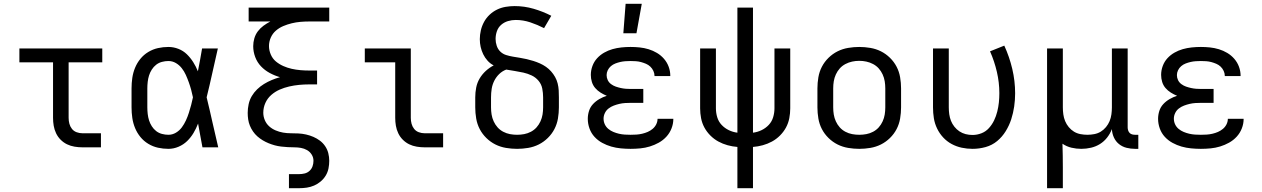

<svg xmlns="http://www.w3.org/2000/svg" viewBox="-20 -775 6640 1010"><path d="M413 0Q393 0 372 -3.5Q351 -7 332.5 -16Q314 -25 299 -40Q284 -55 275 -74Q266 -93 262.5 -113.5Q259 -134 259 -155V-447H82V-520H518V-447H341V-155Q341 -139 345 -124Q349 -109 358.5 -97Q368 -85 383 -79.5Q398 -74 413 -74H511V0Z M866 8Q838 8 811 2Q784 -4 760 -18.5Q736 -33 718.5 -54.5Q701 -76 690.5 -101.5Q680 -127 676 -154.5Q672 -182 672 -210V-310Q672 -338 676 -365.5Q680 -393 690.5 -418.5Q701 -444 718.5 -465.5Q736 -487 760 -501.5Q784 -516 811 -522Q838 -528 866 -528Q893 -528 918.5 -518Q944 -508 963 -489.5Q982 -471 996.5 -448Q1011 -425 1021 -400Q1027 -430 1032.5 -460Q1038 -490 1043 -520H1126Q1111 -456 1097 -391.5Q1083 -327 1067 -263Q1083 -198 1097.5 -132Q1112 -66 1128 0H1045Q1039 -31 1033.5 -62Q1028 -93 1022 -125Q1012 -99 998 -75.5Q984 -52 964.5 -33Q945 -14 919 -3Q893 8 866 8ZM866 -66Q887 -66 905.5 -77Q924 -88 936.5 -105Q949 -122 958 -141.5Q967 -161 973.5 -181.5Q980 -202 985.5 -222.5Q991 -243 995 -263Q991 -283 985.5 -303Q980 -323 973 -342.5Q966 -362 957.5 -381Q949 -400 936 -416.5Q923 -433 905 -443.5Q887 -454 866 -454Q849 -454 832 -449.5Q815 -445 801.5 -434.5Q788 -424 778.5 -409Q769 -394 764 -378Q759 -362 757 -344.5Q755 -327 755 -310V-210Q755 -193 757 -175.5Q759 -158 764 -142Q769 -126 778.5 -111Q788 -96 801.5 -85.5Q815 -75 832 -70.5Q849 -66 866 -66Z M1500 215V141H1553Q1568 141 1582.5 137.5Q1597 134 1608 124Q1619 114 1624 100Q1629 86 1629 71Q1629 53 1619.5 38Q1610 23 1595 14.5Q1580 6 1563 3Q1546 0 1528.5 0Q1511 0 1494 -1Q1477 -2 1459.5 -4Q1442 -6 1425.5 -10.5Q1409 -15 1393 -21.5Q1377 -28 1362 -37Q1347 -46 1334 -57.5Q1321 -69 1311 -83.5Q1301 -98 1294.5 -114Q1288 -130 1285.5 -147Q1283 -164 1283 -181Q1283 -204 1288 -227Q1293 -250 1304.5 -269.5Q1316 -289 1332.5 -305Q1349 -321 1368.5 -333Q1388 -345 1409.5 -354Q1431 -363 1453 -369Q1425 -377 1399 -391Q1373 -405 1353 -426Q1333 -447 1322.5 -475Q1312 -503 1312 -532Q1312 -553 1318 -573.5Q1324 -594 1336.5 -610.5Q1349 -627 1366 -639.5Q1383 -652 1402 -662H1288V-735H1712V-662H1606Q1583 -662 1560 -660Q1537 -658 1514.5 -652.5Q1492 -647 1470.5 -638Q1449 -629 1431.5 -614Q1414 -599 1404.5 -577.5Q1395 -556 1395 -533Q1395 -510 1404.5 -488Q1414 -466 1431.5 -451.5Q1449 -437 1470.5 -427.5Q1492 -418 1514.5 -413Q1537 -408 1560 -406Q1583 -404 1606 -404H1648V-331H1606Q1580 -331 1553.5 -328.5Q1527 -326 1501 -320Q1475 -314 1451 -303.5Q1427 -293 1407 -275.5Q1387 -258 1376 -233.5Q1365 -209 1365 -182Q1365 -162 1373 -143Q1381 -124 1396 -110.5Q1411 -97 1430 -89Q1449 -81 1469 -77.5Q1489 -74 1509.5 -74Q1530 -74 1550 -73Q1570 -72 1590 -67.5Q1610 -63 1628.5 -55Q1647 -47 1663 -35Q1679 -23 1690.5 -6Q1702 11 1707 31Q1712 51 1712 71Q1712 91 1708 111Q1704 131 1693.5 148.5Q1683 166 1667 179.5Q1651 193 1632.5 201Q1614 209 1594 212Q1574 215 1553 215Z M2213 0Q2193 0 2172 -3.5Q2151 -7 2132.5 -16Q2114 -25 2099 -40Q2084 -55 2075 -74Q2066 -93 2062.5 -113.5Q2059 -134 2059 -155V-447H1899V-520H2141V-155Q2141 -139 2145 -124Q2149 -109 2158.5 -97Q2168 -85 2183 -79.5Q2198 -74 2213 -74H2311V0Z M2700 8Q2671 8 2641.5 3Q2612 -2 2586 -15Q2560 -28 2538.5 -49Q2517 -70 2503.5 -96Q2490 -122 2485 -151.5Q2480 -181 2480 -210V-263Q2480 -289 2485 -314.5Q2490 -340 2503 -362Q2516 -384 2535 -401.5Q2554 -419 2577 -431Q2559 -440 2545 -455.5Q2531 -471 2522 -489.5Q2513 -508 2508.5 -528Q2504 -548 2504 -569Q2504 -592 2509.5 -615.5Q2515 -639 2526.5 -660Q2538 -681 2555.5 -697.5Q2573 -714 2594.5 -724.5Q2616 -735 2640 -739Q2664 -743 2687 -743Q2738 -743 2786.5 -729Q2835 -715 2880 -692L2842 -627Q2807 -645 2769.5 -657.5Q2732 -670 2693 -670Q2672 -670 2652 -664Q2632 -658 2616.5 -644.5Q2601 -631 2594 -611Q2587 -591 2587 -570Q2587 -552 2593 -534Q2599 -516 2612 -503.5Q2625 -491 2642.5 -485.5Q2660 -480 2678 -477Q2696 -474 2714.5 -471Q2733 -468 2750.5 -464Q2768 -460 2785.5 -454.5Q2803 -449 2820 -441.5Q2837 -434 2852 -423.5Q2867 -413 2879 -399.5Q2891 -386 2900 -370Q2909 -354 2913.5 -336Q2918 -318 2919 -300Q2920 -282 2920 -263V-210Q2920 -181 2915 -151.5Q2910 -122 2896.5 -96Q2883 -70 2861.5 -49Q2840 -28 2814 -15Q2788 -2 2758.5 3Q2729 8 2700 8ZM2700 -66Q2719 -66 2737.5 -69.5Q2756 -73 2773 -82Q2790 -91 2802.5 -105Q2815 -119 2823 -136.5Q2831 -154 2834 -172.5Q2837 -191 2837 -210V-263Q2837 -286 2832.5 -309Q2828 -332 2813 -350Q2798 -368 2777 -378Q2756 -388 2733.5 -393Q2711 -398 2688.5 -401.5Q2666 -405 2643 -409Q2622 -401 2606 -385.5Q2590 -370 2580 -350Q2570 -330 2566.5 -308Q2563 -286 2563 -263V-210Q2563 -191 2566 -172.5Q2569 -154 2577 -136.5Q2585 -119 2597.5 -105Q2610 -91 2627 -82Q2644 -73 2662.5 -69.5Q2681 -66 2700 -66Z M3297 8Q3272 8 3246 5.5Q3220 3 3195.5 -4Q3171 -11 3148 -23.5Q3125 -36 3107.5 -55Q3090 -74 3081 -99Q3072 -124 3072 -150Q3072 -171 3078.5 -191.5Q3085 -212 3099.5 -227.5Q3114 -243 3133 -254Q3152 -265 3172 -271Q3155 -278 3139 -288Q3123 -298 3111 -312Q3099 -326 3093.5 -344Q3088 -362 3088 -381Q3088 -405 3096.5 -428Q3105 -451 3121 -468.5Q3137 -486 3158 -498Q3179 -510 3202 -516.5Q3225 -523 3249 -525.5Q3273 -528 3297 -528Q3321 -528 3345 -525.5Q3369 -523 3392 -516Q3415 -509 3436 -496.5Q3457 -484 3473 -465.5Q3489 -447 3497.5 -424Q3506 -401 3506 -377V-375H3423V-376Q3423 -389 3417 -402Q3411 -415 3401 -424.5Q3391 -434 3378 -439.5Q3365 -445 3352 -448.5Q3339 -452 3325 -453Q3311 -454 3297 -454Q3284 -454 3270 -453Q3256 -452 3243 -449Q3230 -446 3217 -441Q3204 -436 3193.5 -427Q3183 -418 3177 -405.5Q3171 -393 3171 -380Q3171 -366 3177 -353.5Q3183 -341 3194.5 -332.5Q3206 -324 3219 -319.5Q3232 -315 3245.5 -312Q3259 -309 3272.5 -308Q3286 -307 3300 -307H3364V-234H3300Q3284 -234 3268.5 -233Q3253 -232 3238 -228.5Q3223 -225 3208.5 -219.5Q3194 -214 3181.5 -204.5Q3169 -195 3162 -180.5Q3155 -166 3155 -151Q3155 -135 3161.5 -121Q3168 -107 3180 -97Q3192 -87 3206.5 -81Q3221 -75 3236 -71.5Q3251 -68 3266.5 -67Q3282 -66 3297 -66Q3313 -66 3328 -67Q3343 -68 3358 -71.5Q3373 -75 3387 -81Q3401 -87 3413 -97Q3425 -107 3432 -121Q3439 -135 3439 -150H3522V-149Q3522 -124 3512.5 -99.5Q3503 -75 3485.5 -56Q3468 -37 3445.5 -24.5Q3423 -12 3398.5 -4.5Q3374 3 3348.5 5.5Q3323 8 3297 8ZM3259 -600 3271 -755H3356L3328 -600Z M3859 215V-2Q3833 -4 3807.5 -11Q3782 -18 3759 -30.5Q3736 -43 3717 -62Q3698 -81 3685.5 -104Q3673 -127 3668 -153Q3663 -179 3663 -205V-520H3746V-205Q3746 -181 3753 -158Q3760 -135 3776 -118Q3792 -101 3813.5 -90.5Q3835 -80 3859 -77V-735H3941V-77Q3965 -80 3986.5 -90.5Q4008 -101 4024 -118Q4040 -135 4047 -158Q4054 -181 4054 -205V-520H4137V-205Q4137 -179 4132 -153Q4127 -127 4114.5 -104Q4102 -81 4083 -62Q4064 -43 4041 -30.5Q4018 -18 3992.5 -11Q3967 -4 3941 -2V215Z M4500 8Q4471 8 4441.5 3Q4412 -2 4386 -15Q4360 -28 4338.5 -49Q4317 -70 4303.5 -96Q4290 -122 4285 -151.5Q4280 -181 4280 -210V-310Q4280 -339 4285 -368.5Q4290 -398 4303.5 -424Q4317 -450 4338.5 -471Q4360 -492 4386 -505Q4412 -518 4441.5 -523Q4471 -528 4500 -528Q4529 -528 4558.5 -523Q4588 -518 4614 -505Q4640 -492 4661.5 -471Q4683 -450 4696.5 -424Q4710 -398 4715 -368.5Q4720 -339 4720 -310V-210Q4720 -181 4715 -151.5Q4710 -122 4696.5 -96Q4683 -70 4661.5 -49Q4640 -28 4614 -15Q4588 -2 4558.5 3Q4529 8 4500 8ZM4500 -66Q4519 -66 4537.5 -69.5Q4556 -73 4573 -82Q4590 -91 4602.5 -105Q4615 -119 4623 -136.5Q4631 -154 4634 -172.5Q4637 -191 4637 -210V-310Q4637 -329 4634 -347.5Q4631 -366 4623 -383.5Q4615 -401 4602.5 -415Q4590 -429 4573 -438Q4556 -447 4537.5 -451Q4519 -455 4500 -455Q4481 -455 4462.5 -451Q4444 -447 4427 -438Q4410 -429 4397.5 -415Q4385 -401 4377 -383.5Q4369 -366 4366 -347.5Q4363 -329 4363 -310V-210Q4363 -191 4366 -172.5Q4369 -154 4377 -136.5Q4385 -119 4397.5 -105Q4410 -91 4427 -82Q4444 -73 4462.5 -69.5Q4481 -66 4500 -66Z M5096 8Q5067 8 5039 2Q5011 -4 4986 -17.5Q4961 -31 4941.5 -52Q4922 -73 4909.5 -99Q4897 -125 4892.5 -153Q4888 -181 4888 -210V-520H4971V-210Q4971 -192 4973.5 -174Q4976 -156 4982.5 -139.5Q4989 -123 5000.5 -108.5Q5012 -94 5027 -84Q5042 -74 5059.5 -69.5Q5077 -65 5096 -65Q5120 -65 5143 -74Q5166 -83 5182.5 -101.5Q5199 -120 5209.5 -142Q5220 -164 5226 -188Q5232 -212 5234.5 -236Q5237 -260 5237 -285Q5237 -341 5224 -397Q5211 -453 5188 -505L5263 -535Q5290 -476 5305 -412.5Q5320 -349 5320 -284Q5320 -249 5315 -214.5Q5310 -180 5299.5 -147.5Q5289 -115 5270.5 -85Q5252 -55 5225.5 -33Q5199 -11 5165 -1.5Q5131 8 5096 8Z M5488 215V-520H5571V-210Q5571 -192 5573.5 -173.5Q5576 -155 5583 -138Q5590 -121 5602 -106.5Q5614 -92 5629.5 -82.5Q5645 -73 5663.5 -69.5Q5682 -66 5700 -66Q5718 -66 5736.5 -69.5Q5755 -73 5770.5 -82.5Q5786 -92 5798 -106.5Q5810 -121 5817 -138Q5824 -155 5826.5 -173.5Q5829 -192 5829 -210V-520H5912V-104Q5912 -97 5914.5 -89Q5917 -81 5922.5 -75.5Q5928 -70 5935.5 -68Q5943 -66 5951 -66H5968V8H5951Q5928 8 5906 2.5Q5884 -3 5866.5 -17Q5849 -31 5839.5 -52Q5830 -73 5829 -96Q5820 -72 5804 -51.5Q5788 -31 5766.5 -17.5Q5745 -4 5719.5 2Q5694 8 5668 8Q5642 8 5616.5 2Q5591 -4 5569 -19Q5570 13 5570.5 44.5Q5571 76 5571 107V215Z M6297 8Q6272 8 6246 5.5Q6220 3 6195.5 -4Q6171 -11 6148 -23.5Q6125 -36 6107.5 -55Q6090 -74 6081 -99Q6072 -124 6072 -150Q6072 -171 6078.5 -191.5Q6085 -212 6099.5 -227.5Q6114 -243 6133 -254Q6152 -265 6172 -271Q6155 -278 6139 -288Q6123 -298 6111 -312Q6099 -326 6093.5 -344Q6088 -362 6088 -381Q6088 -405 6096.5 -428Q6105 -451 6121 -468.5Q6137 -486 6158 -498Q6179 -510 6202 -516.5Q6225 -523 6249 -525.5Q6273 -528 6297 -528Q6321 -528 6345 -525.5Q6369 -523 6392 -516Q6415 -509 6436 -496.5Q6457 -484 6473 -465.5Q6489 -447 6497.5 -424Q6506 -401 6506 -377V-375H6423V-376Q6423 -389 6417 -402Q6411 -415 6401 -424.5Q6391 -434 6378 -439.5Q6365 -445 6352 -448.5Q6339 -452 6325 -453Q6311 -454 6297 -454Q6284 -454 6270 -453Q6256 -452 6243 -449Q6230 -446 6217 -441Q6204 -436 6193.5 -427Q6183 -418 6177 -405.5Q6171 -393 6171 -380Q6171 -366 6177 -353.5Q6183 -341 6194.5 -332.5Q6206 -324 6219 -319.5Q6232 -315 6245.5 -312Q6259 -309 6272.5 -308Q6286 -307 6300 -307H6364V-234H6300Q6284 -234 6268.5 -233Q6253 -232 6238 -228.5Q6223 -225 6208.5 -219.5Q6194 -214 6181.5 -204.5Q6169 -195 6162 -180.5Q6155 -166 6155 -151Q6155 -135 6161.5 -121Q6168 -107 6180 -97Q6192 -87 6206.5 -81Q6221 -75 6236 -71.5Q6251 -68 6266.5 -67Q6282 -66 6297 -66Q6313 -66 6328 -67Q6343 -68 6358 -71.5Q6373 -75 6387 -81Q6401 -87 6413 -97Q6425 -107 6432 -121Q6439 -135 6439 -150H6522V-149Q6522 -124 6512.5 -99.5Q6503 -75 6485.5 -56Q6468 -37 6445.5 -24.5Q6423 -12 6398.5 -4.5Q6374 3 6348.5 5.5Q6323 8 6297 8Z"/></svg>

Font: Iosevka Fixed Extended
Style: Regular
Weight: 400
Width: 7
Monospace: yes
Designer: Belleve Invis
Foundry: Belleve Invis
Version: Version 24.1.1; ttfautohint (v1.8.4)